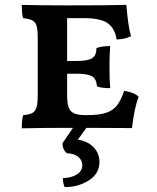

<svg xmlns="http://www.w3.org/2000/svg" viewBox="-20 -522 640 784"><path d="M333 0 298 48Q339 55 362.5 79.5Q386 104 386 140Q386 187 343 214.5Q300 242 244 242Q237 228 237 205Q269 205 292.5 191Q316 177 316 153Q316 131 298 117.5Q280 104 253 104Q235 88 235 63L278 0Q141 0 69 2Q69 -36 75 -52Q100 -54 112 -60.5Q124 -67 129 -83Q134 -99 134 -133V-370Q134 -402 129 -417.5Q124 -433 111.5 -439Q99 -445 74 -448Q69 -467 69 -502Q153 -500 253 -500Q422 -500 496 -502Q503 -414 515 -374Q487 -361 456 -361Q450 -404 421.5 -426Q393 -448 321 -448H254V-273H293Q339 -273 356.5 -284.5Q374 -296 374 -326Q398 -334 430 -334Q427 -298 427 -249Q427 -195 430 -162Q395 -162 376 -169Q374 -199 356.5 -210Q339 -221 293 -221H254V-136Q254 -102 260 -84.5Q266 -67 282 -59.5Q298 -52 329 -52H338Q387 -52 415 -62Q443 -72 458.5 -92.5Q474 -113 487 -151Q528 -145 546 -127Q528 -80 519 1Z"/></svg>

Font: Vollkorn SC SemiBold
Style: Regular
Weight: 600
Designer: Friedrich Althausen
Foundry: Friedrich Althausen
Version: Version 4.015